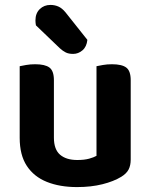

<svg xmlns="http://www.w3.org/2000/svg" viewBox="-20 -745 611 780"><path d="M60 -185V-259H199V-186Q199 -138 224 -116.5Q249 -95 294 -95Q323 -95 342.5 -100.5Q362 -106 372 -112V-259H511V-97Q511 -73 502.5 -56.5Q494 -40 473 -27Q442 -8 396 3.5Q350 15 293 15Q223 15 170.5 -6Q118 -27 89 -71Q60 -115 60 -185ZM511 -213H372V-476Q381 -478 398 -481Q415 -484 435 -484Q475 -484 493 -470.5Q511 -457 511 -419ZM199 -213H60V-476Q69 -478 86 -481Q103 -484 123 -484Q163 -484 181 -470.5Q199 -457 199 -419ZM223 -549 126 -642Q125 -646 124.5 -652Q124 -658 124 -662Q124 -691 141.5 -708Q159 -725 185 -725Q202 -725 217 -718.5Q232 -712 246 -695L335 -583Q332 -555 315 -540.5Q298 -526 277 -526Q259 -526 247 -532Q235 -538 223 -549Z"/></svg>

Font: BalooTamma2Bold
Style: Bold
Weight: 700
Designer: Divya Kowshik, Shuchita Grover and Ek Type
Foundry: Ek Type
Version: Version 1.700